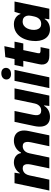

<svg xmlns="http://www.w3.org/2000/svg" viewBox="1072 -1858 795 2980"><g transform="rotate(-90 1470.0 -367.5)"><path d="M3 0 117 -540H280L268 -460H276Q300 -501 345.5 -525.5Q391 -550 440 -550Q497 -550 536.5 -520.5Q576 -491 584 -440H593Q621 -494 670.5 -522Q720 -550 776 -550Q835 -550 874.5 -523.5Q914 -497 928.5 -445.5Q943 -394 926 -317L860 0H691L752 -286Q760 -325 757 -353.5Q754 -382 737.5 -397.5Q721 -413 690 -413Q664 -413 641.5 -400.5Q619 -388 603.5 -365Q588 -342 581 -308L516 0H347L407 -286Q415 -325 412 -353.5Q409 -382 393.5 -397.5Q378 -413 347 -413Q323 -413 300.5 -402Q278 -391 262 -368Q246 -345 238 -308L172 0Z M1147 10Q1086 10 1048.5 -18Q1011 -46 999.5 -100.5Q988 -155 1004 -232L1069 -540H1238L1178 -249Q1170 -210 1174 -182.5Q1178 -155 1196 -140.5Q1214 -126 1245 -126Q1274 -126 1296.5 -139Q1319 -152 1334 -175.5Q1349 -199 1355 -230L1420 -540H1589L1477 0H1316L1325 -81H1318Q1287 -32 1242.5 -11Q1198 10 1147 10Z M1593 0 1706 -540H1876L1761 0ZM1811 -594Q1771 -594 1749 -614Q1727 -634 1727 -666Q1727 -701 1753.5 -723Q1780 -745 1823 -745Q1863 -745 1885 -725Q1907 -705 1907 -673Q1907 -638 1881 -616Q1855 -594 1811 -594Z M2095 0Q2012 0 1980 -43Q1948 -86 1964 -158L2016 -404H1924L1952 -540H2044L2074 -683L2244 -698L2211 -540H2314L2286 -404H2183L2135 -177Q2130 -152 2141 -144Q2152 -136 2175 -136H2229L2201 0Z M2505 10Q2458 10 2421.5 -9.5Q2385 -29 2361.5 -66Q2338 -103 2328.5 -153.5Q2319 -204 2326 -265Q2334 -347 2366.5 -411.5Q2399 -476 2455 -513Q2511 -550 2587 -550Q2624 -550 2656 -537.5Q2688 -525 2711 -501.5Q2734 -478 2743 -448H2749L2776 -540H2937L2825 0H2661L2671 -71L2664 -72Q2643 -34 2600.5 -12Q2558 10 2505 10ZM2589 -126Q2621 -126 2644.5 -139.5Q2668 -153 2683 -178Q2698 -203 2705 -235L2715 -283Q2723 -320 2715 -350Q2707 -380 2684.5 -397Q2662 -414 2627 -414Q2591 -414 2564 -396Q2537 -378 2520.5 -345.5Q2504 -313 2498 -270Q2493 -225 2502.5 -192.5Q2512 -160 2534 -143Q2556 -126 2589 -126Z"/></g></svg>

Font: Mona Sans ExtraLight ExtraBold
Style: Italic
Weight: 800
Italic angle: -11.6951°
Version: Version 2.000